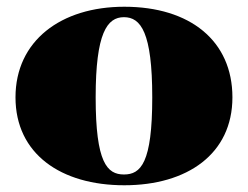

<svg xmlns="http://www.w3.org/2000/svg" viewBox="-20 -535 736 570"><path d="M349 15C536 15 670 -78 670 -246C670 -414 544 -515 349 -515C161 -515 26 -414 26 -246C26 -78 161 15 349 15ZM348 -17C298 -17 264 -52 264 -246C264 -437 298 -484 348 -484C398 -484 432 -439 432 -246C432 -51 398 -17 348 -17Z"/></svg>

Font: Sprat Black
Style: Regular
Weight: 900
Designer: Ethan Nakache
Foundry: Collletttivo
Version: Version 2.000;Glyphs 3.2 (3217)